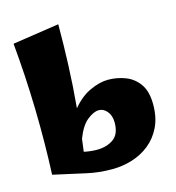

<svg xmlns="http://www.w3.org/2000/svg" viewBox="-119 -918 946 1031"><g transform="rotate(-15 353.5 -402.5)"><path d="M238 -4 58 -44Q66 -223 61.5 -410Q57 -597 40 -777L299 -816Q299 -707 294.5 -590.5Q290 -474 279 -354Q324 -409 378.5 -434Q433 -459 479 -459Q529 -459 575 -441.5Q621 -424 650.5 -382.5Q680 -341 680 -268Q680 -196 654.5 -143.5Q629 -91 586 -56.5Q543 -22 489 -5.5Q435 11 378 11Q304 11 238 -4ZM389 -314Q361 -314 325 -285.5Q289 -257 263 -189Q259 -154 254 -119Q293 -111 325 -111Q381 -111 418 -137.5Q455 -164 455 -228Q455 -266 435.5 -290Q416 -314 389 -314Z"/></g></svg>

Font: Marhey ExtraBold
Style: Regular
Weight: 800
Designer: Nur Syamsi & Bustanul Arifin
Foundry: Namelatype
Version: Version 1.000; ttfautohint (v1.8.4.7-5d5b)